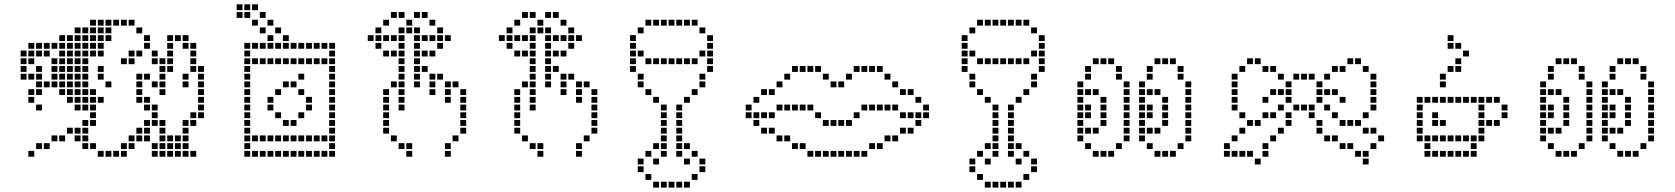

<svg xmlns="http://www.w3.org/2000/svg" viewBox="-20 -730 7754 889"><path d="M111.4 -31.4V-4.3H138.6V-31.4ZM147.1 -67.1V-40H174.3V-67.1ZM182.9 -67.1V-40H210V-67.1ZM218.6 -102.9V-75.7H245.7V-102.9ZM254.3 -102.9V-75.7H281.4V-102.9ZM290 -138.6V-111.4H317.1V-138.6ZM325.7 -138.6V-111.4H352.9V-138.6ZM361.4 -138.6V-111.4H388.6V-138.6ZM325.7 -102.9V-75.7H352.9V-102.9ZM361.4 -102.9V-75.7H388.6V-102.9ZM361.4 -67.1V-40H388.6V-67.1ZM397.1 -67.1V-40H424.3V-67.1ZM432.9 -31.4V-4.3H460V-31.4ZM468.6 -31.4V-4.3H495.7V-31.4ZM504.3 -31.4V-4.3H531.4V-31.4ZM540 -31.4V-4.3H567.1V-31.4ZM540 -67.1V-40H567.1V-67.1ZM575.7 -67.1V-40H602.9V-67.1ZM575.7 -102.9V-75.7H602.9V-102.9ZM611.4 -102.9V-75.7H638.6V-102.9ZM647.1 -102.9V-75.7H674.3V-102.9ZM611.4 -138.6V-111.4H638.6V-138.6ZM754.3 -424.3V-397.1H781.4V-424.3ZM647.1 -531.4V-504.3H674.3V-531.4ZM647.1 -567.1V-540H674.3V-567.1ZM611.4 -602.9V-575.7H638.6V-602.9ZM575.7 -638.6V-611.4H602.9V-638.6ZM540 -638.6V-611.4H567.1V-638.6ZM504.3 -638.6V-611.4H531.4V-638.6ZM468.6 -638.6V-611.4H495.7V-638.6ZM432.9 -638.6V-611.4H460V-638.6ZM397.1 -638.6V-611.4H424.3V-638.6ZM611.4 -495.7V-468.6H638.6V-495.7ZM575.7 -495.7V-468.6H602.9V-495.7ZM575.7 -460V-432.9H602.9V-460ZM540 -460V-432.9H567.1V-460ZM432.9 -388.6V-361.4H460V-388.6ZM468.6 -352.9V-325.7H495.7V-352.9ZM432.9 -281.4V-254.3H460V-281.4ZM397.1 -281.4V-254.3H424.3V-281.4ZM361.4 -281.4V-254.3H388.6V-281.4ZM325.7 -281.4V-254.3H352.9V-281.4ZM290 -281.4V-254.3H317.1V-281.4ZM325.7 -245.7V-218.6H352.9V-245.7ZM361.4 -245.7V-218.6H388.6V-245.7ZM397.1 -245.7V-218.6H424.3V-245.7ZM397.1 -210V-182.9H424.3V-210ZM397.1 -174.3V-147.1H424.3V-174.3ZM361.4 -174.3V-147.1H388.6V-174.3ZM147.1 -245.7V-218.6H174.3V-245.7ZM111.4 -317.1V-290H138.6V-317.1ZM111.4 -281.4V-254.3H138.6V-281.4ZM147.1 -317.1V-290H174.3V-317.1ZM147.1 -352.9V-325.7H174.3V-352.9ZM147.1 -388.6V-361.4H174.3V-388.6ZM147.1 -424.3V-397.1H174.3V-424.3ZM111.4 -388.6V-361.4H138.6V-388.6ZM75.7 -388.6V-361.4H102.9V-388.6ZM75.7 -424.3V-397.1H102.9V-424.3ZM75.7 -460V-432.9H102.9V-460ZM75.7 -495.7V-468.6H102.9V-495.7ZM111.4 -495.7V-468.6H138.6V-495.7ZM111.4 -460V-432.9H138.6V-460ZM111.4 -531.4V-504.3H138.6V-531.4ZM147.1 -531.4V-504.3H174.3V-531.4ZM182.9 -531.4V-504.3H210V-531.4ZM218.6 -531.4V-504.3H245.7V-531.4ZM147.1 -495.7V-468.6H174.3V-495.7ZM182.9 -495.7V-468.6H210V-495.7ZM218.6 -460V-432.9H245.7V-460ZM218.6 -424.3V-397.1H245.7V-424.3ZM218.6 -388.6V-361.4H245.7V-388.6ZM218.6 -352.9V-325.7H245.7V-352.9ZM182.9 -352.9V-325.7H210V-352.9ZM254.3 -352.9V-325.7H281.4V-352.9ZM290 -352.9V-325.7H317.1V-352.9ZM325.7 -352.9V-325.7H352.9V-352.9ZM361.4 -352.9V-325.7H388.6V-352.9ZM254.3 -317.1V-290H281.4V-317.1ZM290 -317.1V-290H317.1V-317.1ZM325.7 -317.1V-290H352.9V-317.1ZM361.4 -317.1V-290H388.6V-317.1ZM397.1 -317.1V-290H424.3V-317.1ZM361.4 -388.6V-361.4H388.6V-388.6ZM325.7 -388.6V-361.4H352.9V-388.6ZM290 -388.6V-361.4H317.1V-388.6ZM254.3 -388.6V-361.4H281.4V-388.6ZM254.3 -424.3V-397.1H281.4V-424.3ZM290 -424.3V-397.1H317.1V-424.3ZM325.7 -424.3V-397.1H352.9V-424.3ZM361.4 -424.3V-397.1H388.6V-424.3ZM361.4 -460V-432.9H388.6V-460ZM361.4 -495.7V-468.6H388.6V-495.7ZM361.4 -531.4V-504.3H388.6V-531.4ZM361.4 -567.1V-540H388.6V-567.1ZM325.7 -567.1V-540H352.9V-567.1ZM325.7 -602.9V-575.7H352.9V-602.9ZM325.7 -531.4V-504.3H352.9V-531.4ZM325.7 -495.7V-468.6H352.9V-495.7ZM325.7 -460V-432.9H352.9V-460ZM290 -460V-432.9H317.1V-460ZM254.3 -460V-432.9H281.4V-460ZM254.3 -495.7V-468.6H281.4V-495.7ZM254.3 -531.4V-504.3H281.4V-531.4ZM254.3 -567.1V-540H281.4V-567.1ZM290 -567.1V-540H317.1V-567.1ZM290 -531.4V-504.3H317.1V-531.4ZM290 -495.7V-468.6H317.1V-495.7ZM361.4 -602.9V-575.7H388.6V-602.9ZM397.1 -602.9V-575.7H424.3V-602.9ZM432.9 -602.9V-575.7H460V-602.9ZM468.6 -602.9V-575.7H495.7V-602.9ZM468.6 -567.1V-540H495.7V-567.1ZM432.9 -567.1V-540H460V-567.1ZM397.1 -567.1V-540H424.3V-567.1ZM397.1 -531.4V-504.3H424.3V-531.4ZM397.1 -495.7V-468.6H424.3V-495.7ZM432.9 -495.7V-468.6H460V-495.7ZM432.9 -531.4V-504.3H460V-531.4ZM861.4 -31.4V-4.3H888.6V-31.4ZM825.7 -31.4V-4.3H852.9V-31.4ZM790 -31.4V-4.3H817.1V-31.4ZM754.3 -31.4V-4.3H781.4V-31.4ZM718.6 -31.4V-4.3H745.7V-31.4ZM682.9 -31.4V-4.3H710V-31.4ZM718.6 -67.1V-40H745.7V-67.1ZM754.3 -67.1V-40H781.4V-67.1ZM790 -67.1V-40H817.1V-67.1ZM825.7 -67.1V-40H852.9V-67.1ZM790 -102.9V-75.7H817.1V-102.9ZM754.3 -102.9V-75.7H781.4V-102.9ZM718.6 -102.9V-75.7H745.7V-102.9ZM718.6 -138.6V-111.4H745.7V-138.6ZM825.7 -102.9V-75.7H852.9V-102.9ZM825.7 -138.6V-111.4H852.9V-138.6ZM825.7 -174.3V-147.1H852.9V-174.3ZM861.4 -174.3V-147.1H888.6V-174.3ZM861.4 -210V-182.9H888.6V-210ZM897.1 -245.7V-218.6H924.3V-245.7ZM897.1 -281.4V-254.3H924.3V-281.4ZM897.1 -317.1V-290H924.3V-317.1ZM897.1 -352.9V-325.7H924.3V-352.9ZM897.1 -388.6V-361.4H924.3V-388.6ZM897.1 -424.3V-397.1H924.3V-424.3ZM861.4 -424.3V-397.1H888.6V-424.3ZM861.4 -460V-432.9H888.6V-460ZM861.4 -495.7V-468.6H888.6V-495.7ZM861.4 -531.4V-504.3H888.6V-531.4ZM825.7 -531.4V-504.3H852.9V-531.4ZM790 -567.1V-540H817.1V-567.1ZM754.3 -567.1V-540H781.4V-567.1ZM754.3 -531.4V-504.3H781.4V-531.4ZM754.3 -495.7V-468.6H781.4V-495.7ZM718.6 -424.3V-397.1H745.7V-424.3ZM718.6 -388.6V-361.4H745.7V-388.6ZM718.6 -352.9V-325.7H745.7V-352.9ZM718.6 -317.1V-290H745.7V-317.1ZM647.1 -281.4V-254.3H674.3V-281.4ZM647.1 -245.7V-218.6H674.3V-245.7ZM682.9 -245.7V-218.6H710V-245.7ZM718.6 -460V-432.9H745.7V-460ZM682.9 -67.1V-40H710V-67.1ZM754.3 -460V-432.9H781.4V-460ZM825.7 -567.1V-540H852.9V-567.1ZM897.1 -210V-182.9H924.3V-210ZM682.9 -460V-432.9H710V-460ZM682.9 -495.7V-468.6H710V-495.7ZM611.4 -317.1V-290H638.6V-317.1ZM611.4 -388.6V-361.4H638.6V-388.6ZM611.4 -352.9V-325.7H638.6V-352.9ZM647.1 -388.6V-361.4H674.3V-388.6ZM682.9 -352.9V-325.7H710V-352.9ZM611.4 -281.4V-254.3H638.6V-281.4ZM825.7 -388.6V-361.4H852.9V-388.6ZM825.7 -352.9V-325.7H852.9V-352.9ZM682.9 -210V-182.9H710V-210ZM682.9 -174.3V-147.1H710V-174.3ZM718.6 -174.3V-147.1H745.7V-174.3ZM647.1 -174.3V-147.1H674.3V-174.3ZM647.1 -138.6V-111.4H674.3V-138.6ZM432.9 -424.3V-397.1H460V-424.3Z M1147.1 -31.4V-4.3H1174.3V-31.4ZM1182.9 -31.4V-4.3H1210V-31.4ZM1218.6 -31.4V-4.3H1245.7V-31.4ZM1254.3 -31.4V-4.3H1281.4V-31.4ZM1290 -31.4V-4.3H1317.1V-31.4ZM1325.7 -31.4V-4.3H1352.9V-31.4ZM1361.4 -31.4V-4.3H1388.6V-31.4ZM1397.1 -31.4V-4.3H1424.3V-31.4ZM1432.9 -31.4V-4.3H1460V-31.4ZM1468.6 -31.4V-4.3H1495.7V-31.4ZM1504.3 -31.4V-4.3H1531.4V-31.4ZM1504.3 -67.1V-40H1531.4V-67.1ZM1504.3 -102.9V-75.7H1531.4V-102.9ZM1504.3 -138.6V-111.4H1531.4V-138.6ZM1504.3 -174.3V-147.1H1531.4V-174.3ZM1504.3 -210V-182.9H1531.4V-210ZM1504.3 -245.7V-218.6H1531.4V-245.7ZM1504.3 -281.4V-254.3H1531.4V-281.4ZM1504.3 -317.1V-290H1531.4V-317.1ZM1504.3 -352.9V-325.7H1531.4V-352.9ZM1504.3 -388.6V-361.4H1531.4V-388.6ZM1504.3 -424.3V-397.1H1531.4V-424.3ZM1504.3 -460V-432.9H1531.4V-460ZM1504.3 -495.7V-468.6H1531.4V-495.7ZM1504.3 -531.4V-504.3H1531.4V-531.4ZM1468.6 -531.4V-504.3H1495.7V-531.4ZM1432.9 -531.4V-504.3H1460V-531.4ZM1397.1 -531.4V-504.3H1424.3V-531.4ZM1361.4 -531.4V-504.3H1388.6V-531.4ZM1325.7 -531.4V-504.3H1352.9V-531.4ZM1290 -531.4V-504.3H1317.1V-531.4ZM1254.3 -531.4V-504.3H1281.4V-531.4ZM1218.6 -531.4V-504.3H1245.7V-531.4ZM1182.9 -531.4V-504.3H1210V-531.4ZM1147.1 -531.4V-504.3H1174.3V-531.4ZM1111.4 -495.7V-468.6H1138.6V-495.7ZM1111.4 -460V-432.9H1138.6V-460ZM1111.4 -424.3V-397.1H1138.6V-424.3ZM1111.4 -388.6V-361.4H1138.6V-388.6ZM1111.4 -352.9V-325.7H1138.6V-352.9ZM1111.4 -317.1V-290H1138.6V-317.1ZM1111.4 -281.4V-254.3H1138.6V-281.4ZM1111.4 -245.7V-218.6H1138.6V-245.7ZM1111.4 -210V-182.9H1138.6V-210ZM1111.4 -174.3V-147.1H1138.6V-174.3ZM1111.4 -138.6V-111.4H1138.6V-138.6ZM1111.4 -102.9V-75.7H1138.6V-102.9ZM1111.4 -67.1V-40H1138.6V-67.1ZM1111.4 -31.4V-4.3H1138.6V-31.4ZM1111.4 -531.4V-504.3H1138.6V-531.4ZM1147.1 -460V-432.9H1174.3V-460ZM1182.9 -460V-432.9H1210V-460ZM1218.6 -460V-432.9H1245.7V-460ZM1254.3 -460V-432.9H1281.4V-460ZM1290 -460V-432.9H1317.1V-460ZM1325.7 -460V-432.9H1352.9V-460ZM1361.4 -460V-432.9H1388.6V-460ZM1397.1 -460V-432.9H1424.3V-460ZM1432.9 -460V-432.9H1460V-460ZM1468.6 -460V-432.9H1495.7V-460ZM1147.1 -102.9V-75.7H1174.3V-102.9ZM1182.9 -102.9V-75.7H1210V-102.9ZM1218.6 -102.9V-75.7H1245.7V-102.9ZM1254.3 -102.9V-75.7H1281.4V-102.9ZM1290 -102.9V-75.7H1317.1V-102.9ZM1325.7 -102.9V-75.7H1352.9V-102.9ZM1361.4 -102.9V-75.7H1388.6V-102.9ZM1397.1 -102.9V-75.7H1424.3V-102.9ZM1432.9 -102.9V-75.7H1460V-102.9ZM1468.6 -102.9V-75.7H1495.7V-102.9ZM1218.6 -281.4V-254.3H1245.7V-281.4ZM1218.6 -245.7V-218.6H1245.7V-245.7ZM1254.3 -210V-182.9H1281.4V-210ZM1290 -174.3V-147.1H1317.1V-174.3ZM1325.7 -174.3V-147.1H1352.9V-174.3ZM1361.4 -210V-182.9H1388.6V-210ZM1397.1 -245.7V-218.6H1424.3V-245.7ZM1397.1 -281.4V-254.3H1424.3V-281.4ZM1361.4 -317.1V-290H1388.6V-317.1ZM1325.7 -352.9V-325.7H1352.9V-352.9ZM1290 -352.9V-325.7H1317.1V-352.9ZM1254.3 -317.1V-290H1281.4V-317.1ZM1361.4 -388.6V-361.4H1388.6V-388.6ZM1218.6 -567.1V-540H1245.7V-567.1ZM1182.9 -602.9V-575.7H1210V-602.9ZM1147.1 -638.6V-611.4H1174.3V-638.6ZM1111.4 -674.3V-647.1H1138.6V-674.3ZM1075.7 -674.3V-647.1H1102.9V-674.3ZM1075.7 -710V-682.9H1102.9V-710ZM1111.4 -710V-682.9H1138.6V-710ZM1147.1 -710V-682.9H1174.3V-710ZM1290 -567.1V-540H1317.1V-567.1ZM1254.3 -602.9V-575.7H1281.4V-602.9ZM1218.6 -638.6V-611.4H1245.7V-638.6ZM1182.9 -674.3V-647.1H1210V-674.3Z M1790 -102.9V-75.7H1817.1V-102.9ZM1754.3 -138.6V-111.4H1781.4V-138.6ZM1754.3 -174.3V-147.1H1781.4V-174.3ZM1754.3 -281.4V-254.3H1781.4V-281.4ZM1754.3 -317.1V-290H1781.4V-317.1ZM1790 -352.9V-325.7H1817.1V-352.9ZM2075.7 -102.9V-75.7H2102.9V-102.9ZM2111.4 -138.6V-111.4H2138.6V-138.6ZM2111.4 -174.3V-147.1H2138.6V-174.3ZM2111.4 -210V-182.9H2138.6V-210ZM2111.4 -245.7V-218.6H2138.6V-245.7ZM2111.4 -281.4V-254.3H2138.6V-281.4ZM2111.4 -317.1V-290H2138.6V-317.1ZM2075.7 -352.9V-325.7H2102.9V-352.9ZM2040 -352.9V-325.7H2067.1V-352.9ZM2040 -317.1V-290H2067.1V-317.1ZM2040 -281.4V-254.3H2067.1V-281.4ZM2004.3 -388.6V-361.4H2031.4V-388.6ZM1968.6 -388.6V-361.4H1995.7V-388.6ZM1968.6 -352.9V-325.7H1995.7V-352.9ZM1968.6 -317.1V-290H1995.7V-317.1ZM1932.9 -424.3V-397.1H1960V-424.3ZM1897.1 -424.3V-397.1H1924.3V-424.3ZM1897.1 -388.6V-361.4H1924.3V-388.6ZM1897.1 -352.9V-325.7H1924.3V-352.9ZM1897.1 -495.7V-468.6H1924.3V-495.7ZM1825.7 -495.7V-468.6H1852.9V-495.7ZM1825.7 -424.3V-397.1H1852.9V-424.3ZM1825.7 -388.6V-361.4H1852.9V-388.6ZM1825.7 -352.9V-325.7H1852.9V-352.9ZM1825.7 -317.1V-290H1852.9V-317.1ZM1825.7 -281.4V-254.3H1852.9V-281.4ZM1825.7 -245.7V-218.6H1852.9V-245.7ZM1754.3 -245.7V-218.6H1781.4V-245.7ZM1754.3 -210V-182.9H1781.4V-210ZM1861.4 -67.1V-40H1888.6V-67.1ZM1825.7 -67.1V-40H1852.9V-67.1ZM1861.4 -31.4V-4.3H1888.6V-31.4ZM2040 -67.1V-40H2067.1V-67.1ZM2040 -31.4V-4.3H2067.1V-31.4ZM1825.7 -531.4V-504.3H1852.9V-531.4ZM1897.1 -531.4V-504.3H1924.3V-531.4ZM1790 -495.7V-468.6H1817.1V-495.7ZM1754.3 -495.7V-468.6H1781.4V-495.7ZM1718.6 -531.4V-504.3H1745.7V-531.4ZM1682.9 -567.1V-540H1710V-567.1ZM1718.6 -602.9V-575.7H1745.7V-602.9ZM1754.3 -638.6V-611.4H1781.4V-638.6ZM1790 -674.3V-647.1H1817.1V-674.3ZM1825.7 -674.3V-647.1H1852.9V-674.3ZM1718.6 -567.1V-540H1745.7V-567.1ZM1754.3 -567.1V-540H1781.4V-567.1ZM1790 -567.1V-540H1817.1V-567.1ZM1897.1 -674.3V-647.1H1924.3V-674.3ZM1932.9 -674.3V-647.1H1960V-674.3ZM1968.6 -638.6V-611.4H1995.7V-638.6ZM1932.9 -495.7V-468.6H1960V-495.7ZM1968.6 -495.7V-468.6H1995.7V-495.7ZM1825.7 -460V-432.9H1852.9V-460ZM1825.7 -567.1V-540H1852.9V-567.1ZM1897.1 -567.1V-540H1924.3V-567.1ZM1932.9 -567.1V-540H1960V-567.1ZM1968.6 -567.1V-540H1995.7V-567.1ZM2004.3 -567.1V-540H2031.4V-567.1ZM2040 -567.1V-540H2067.1V-567.1ZM2004.3 -602.9V-575.7H2031.4V-602.9ZM2004.3 -531.4V-504.3H2031.4V-531.4ZM1897.1 -460V-432.9H1924.3V-460ZM1825.7 -602.9V-575.7H1852.9V-602.9ZM1861.4 -602.9V-575.7H1888.6V-602.9ZM1897.1 -602.9V-575.7H1924.3V-602.9ZM1861.4 -638.6V-611.4H1888.6V-638.6Z M2397.1 -102.9V-75.7H2424.3V-102.9ZM2361.4 -138.6V-111.4H2388.6V-138.6ZM2361.4 -174.3V-147.1H2388.6V-174.3ZM2361.4 -281.4V-254.3H2388.6V-281.4ZM2361.4 -317.1V-290H2388.6V-317.1ZM2397.1 -352.9V-325.7H2424.3V-352.9ZM2682.9 -102.9V-75.7H2710V-102.9ZM2718.6 -138.6V-111.4H2745.7V-138.6ZM2718.6 -174.3V-147.1H2745.7V-174.3ZM2718.6 -210V-182.9H2745.7V-210ZM2718.6 -245.7V-218.6H2745.7V-245.7ZM2718.6 -281.4V-254.3H2745.7V-281.4ZM2718.6 -317.1V-290H2745.7V-317.1ZM2682.9 -352.9V-325.7H2710V-352.9ZM2647.1 -352.9V-325.7H2674.3V-352.9ZM2647.1 -317.1V-290H2674.3V-317.1ZM2647.1 -281.4V-254.3H2674.3V-281.4ZM2611.4 -388.6V-361.4H2638.6V-388.6ZM2575.7 -388.6V-361.4H2602.9V-388.6ZM2575.7 -352.9V-325.7H2602.9V-352.9ZM2575.7 -317.1V-290H2602.9V-317.1ZM2540 -424.3V-397.1H2567.1V-424.3ZM2504.3 -424.3V-397.1H2531.4V-424.3ZM2504.3 -388.6V-361.4H2531.4V-388.6ZM2504.3 -352.9V-325.7H2531.4V-352.9ZM2504.3 -495.7V-468.6H2531.4V-495.7ZM2432.9 -495.7V-468.6H2460V-495.7ZM2432.9 -424.3V-397.1H2460V-424.3ZM2432.9 -388.6V-361.4H2460V-388.6ZM2432.9 -352.9V-325.7H2460V-352.9ZM2432.9 -317.1V-290H2460V-317.1ZM2432.9 -281.4V-254.3H2460V-281.4ZM2432.9 -245.7V-218.6H2460V-245.7ZM2361.4 -245.7V-218.6H2388.6V-245.7ZM2361.4 -210V-182.9H2388.6V-210ZM2468.6 -67.1V-40H2495.7V-67.1ZM2432.9 -67.1V-40H2460V-67.1ZM2468.6 -31.4V-4.3H2495.7V-31.4ZM2647.1 -67.1V-40H2674.3V-67.1ZM2647.1 -31.4V-4.3H2674.3V-31.4ZM2432.9 -531.4V-504.3H2460V-531.4ZM2504.3 -531.4V-504.3H2531.4V-531.4ZM2397.1 -495.7V-468.6H2424.3V-495.7ZM2361.4 -495.7V-468.6H2388.6V-495.7ZM2325.7 -531.4V-504.3H2352.9V-531.4ZM2290 -567.1V-540H2317.1V-567.1ZM2325.7 -602.9V-575.7H2352.9V-602.9ZM2361.4 -638.6V-611.4H2388.6V-638.6ZM2397.1 -674.3V-647.1H2424.3V-674.3ZM2432.9 -674.3V-647.1H2460V-674.3ZM2325.7 -567.1V-540H2352.9V-567.1ZM2361.4 -567.1V-540H2388.6V-567.1ZM2397.1 -567.1V-540H2424.3V-567.1ZM2504.3 -674.3V-647.1H2531.4V-674.3ZM2540 -674.3V-647.1H2567.1V-674.3ZM2575.7 -638.6V-611.4H2602.9V-638.6ZM2540 -495.7V-468.6H2567.1V-495.7ZM2575.7 -495.7V-468.6H2602.9V-495.7ZM2432.9 -460V-432.9H2460V-460ZM2432.9 -567.1V-540H2460V-567.1ZM2504.3 -567.1V-540H2531.4V-567.1ZM2540 -567.1V-540H2567.1V-567.1ZM2575.7 -567.1V-540H2602.9V-567.1ZM2611.4 -567.1V-540H2638.6V-567.1ZM2647.1 -567.1V-540H2674.3V-567.1ZM2611.4 -602.9V-575.7H2638.6V-602.9ZM2611.4 -531.4V-504.3H2638.6V-531.4ZM2504.3 -460V-432.9H2531.4V-460ZM2432.9 -602.9V-575.7H2460V-602.9ZM2468.6 -602.9V-575.7H2495.7V-602.9ZM2504.3 -602.9V-575.7H2531.4V-602.9ZM2468.6 -638.6V-611.4H2495.7V-638.6Z M3004.3 111.4V138.6H3031.4V111.4ZM3040 111.4V138.6H3067.1V111.4ZM3075.7 111.4V138.6H3102.9V111.4ZM3111.4 111.4V138.6H3138.6V111.4ZM3147.1 111.4V138.6H3174.3V111.4ZM3182.9 75.7V102.9H3210V75.7ZM3218.6 40V67.1H3245.7V40ZM3218.6 4.3V31.4H3245.7V4.3ZM2968.6 75.7V102.9H2995.7V75.7ZM2932.9 40V67.1H2960V40ZM2932.9 4.3V31.4H2960V4.3ZM3147.1 4.3V31.4H3174.3V4.3ZM3004.3 4.3V31.4H3031.4V4.3ZM2968.6 -31.4V-4.3H2995.7V-31.4ZM3004.3 -67.1V-40H3031.4V-67.1ZM3040 -67.1V-40H3067.1V-67.1ZM3040 -31.4V-4.3H3067.1V-31.4ZM3040 -102.9V-75.7H3067.1V-102.9ZM3040 -138.6V-111.4H3067.1V-138.6ZM3040 -174.3V-147.1H3067.1V-174.3ZM3040 -210V-182.9H3067.1V-210ZM3040 -245.7V-218.6H3067.1V-245.7ZM3111.4 -245.7V-218.6H3138.6V-245.7ZM3111.4 -210V-182.9H3138.6V-210ZM3111.4 -174.3V-147.1H3138.6V-174.3ZM3111.4 -138.6V-111.4H3138.6V-138.6ZM3111.4 -102.9V-75.7H3138.6V-102.9ZM3111.4 -67.1V-40H3138.6V-67.1ZM3111.4 -31.4V-4.3H3138.6V-31.4ZM3147.1 -67.1V-40H3174.3V-67.1ZM3182.9 -31.4V-4.3H3210V-31.4ZM3147.1 -281.4V-254.3H3174.3V-281.4ZM3182.9 -317.1V-290H3210V-317.1ZM3218.6 -352.9V-325.7H3245.7V-352.9ZM3218.6 -388.6V-361.4H3245.7V-388.6ZM3254.3 -424.3V-397.1H3281.4V-424.3ZM3254.3 -460V-432.9H3281.4V-460ZM3254.3 -495.7V-468.6H3281.4V-495.7ZM3254.3 -531.4V-504.3H3281.4V-531.4ZM3254.3 -567.1V-540H3281.4V-567.1ZM3004.3 -281.4V-254.3H3031.4V-281.4ZM2968.6 -317.1V-290H2995.7V-317.1ZM2932.9 -352.9V-325.7H2960V-352.9ZM2932.9 -388.6V-361.4H2960V-388.6ZM2897.1 -424.3V-397.1H2924.3V-424.3ZM2897.1 -460V-432.9H2924.3V-460ZM2897.1 -495.7V-468.6H2924.3V-495.7ZM2897.1 -531.4V-504.3H2924.3V-531.4ZM2897.1 -567.1V-540H2924.3V-567.1ZM2932.9 -602.9V-575.7H2960V-602.9ZM2932.9 -495.7V-468.6H2960V-495.7ZM2968.6 -460V-432.9H2995.7V-460ZM3004.3 -460V-432.9H3031.4V-460ZM3040 -460V-432.9H3067.1V-460ZM3075.7 -460V-432.9H3102.9V-460ZM3111.4 -460V-432.9H3138.6V-460ZM3147.1 -460V-432.9H3174.3V-460ZM3182.9 -460V-432.9H3210V-460ZM3218.6 -495.7V-468.6H3245.7V-495.7ZM3218.6 -602.9V-575.7H3245.7V-602.9ZM3182.9 -638.6V-611.4H3210V-638.6ZM3147.1 -638.6V-611.4H3174.3V-638.6ZM3111.4 -638.6V-611.4H3138.6V-638.6ZM3075.7 -638.6V-611.4H3102.9V-638.6ZM3040 -638.6V-611.4H3067.1V-638.6ZM3004.3 -638.6V-611.4H3031.4V-638.6ZM2968.6 -638.6V-611.4H2995.7V-638.6Z M3718.6 -31.4V-4.3H3745.7V-31.4ZM3754.3 -31.4V-4.3H3781.4V-31.4ZM3790 -31.4V-4.3H3817.1V-31.4ZM3825.7 -31.4V-4.3H3852.9V-31.4ZM3861.4 -31.4V-4.3H3888.6V-31.4ZM3897.1 -31.4V-4.3H3924.3V-31.4ZM3932.9 -31.4V-4.3H3960V-31.4ZM3968.6 -31.4V-4.3H3995.7V-31.4ZM3682.9 -67.1V-40H3710V-67.1ZM3647.1 -67.1V-40H3674.3V-67.1ZM3611.4 -102.9V-75.7H3638.6V-102.9ZM3575.7 -102.9V-75.7H3602.9V-102.9ZM3540 -138.6V-111.4H3567.1V-138.6ZM3504.3 -138.6V-111.4H3531.4V-138.6ZM3468.6 -174.3V-147.1H3495.7V-174.3ZM3432.9 -210V-182.9H3460V-210ZM3468.6 -210V-182.9H3495.7V-210ZM3504.3 -210V-182.9H3531.4V-210ZM3540 -210V-182.9H3567.1V-210ZM3575.7 -245.7V-218.6H3602.9V-245.7ZM3611.4 -245.7V-218.6H3638.6V-245.7ZM3647.1 -245.7V-218.6H3674.3V-245.7ZM3682.9 -245.7V-218.6H3710V-245.7ZM3718.6 -245.7V-218.6H3745.7V-245.7ZM3754.3 -210V-182.9H3781.4V-210ZM3790 -174.3V-147.1H3817.1V-174.3ZM3825.7 -174.3V-147.1H3852.9V-174.3ZM3861.4 -174.3V-147.1H3888.6V-174.3ZM3897.1 -174.3V-147.1H3924.3V-174.3ZM3932.9 -210V-182.9H3960V-210ZM3968.6 -245.7V-218.6H3995.7V-245.7ZM4004.3 -245.7V-218.6H4031.4V-245.7ZM4040 -245.7V-218.6H4067.1V-245.7ZM4075.7 -245.7V-218.6H4102.9V-245.7ZM4111.4 -245.7V-218.6H4138.6V-245.7ZM4147.1 -210V-182.9H4174.3V-210ZM4182.9 -210V-182.9H4210V-210ZM4218.6 -210V-182.9H4245.7V-210ZM4254.3 -210V-182.9H4281.4V-210ZM3432.9 -245.7V-218.6H3460V-245.7ZM3468.6 -281.4V-254.3H3495.7V-281.4ZM3504.3 -317.1V-290H3531.4V-317.1ZM3540 -317.1V-290H3567.1V-317.1ZM3575.7 -352.9V-325.7H3602.9V-352.9ZM3611.4 -388.6V-361.4H3638.6V-388.6ZM3682.9 -424.3V-397.1H3710V-424.3ZM3718.6 -424.3V-397.1H3745.7V-424.3ZM3647.1 -424.3V-397.1H3674.3V-424.3ZM3754.3 -424.3V-397.1H3781.4V-424.3ZM3790 -388.6V-361.4H3817.1V-388.6ZM3825.7 -352.9V-325.7H3852.9V-352.9ZM3861.4 -352.9V-325.7H3888.6V-352.9ZM3897.1 -388.6V-361.4H3924.3V-388.6ZM3932.9 -424.3V-397.1H3960V-424.3ZM3968.6 -424.3V-397.1H3995.7V-424.3ZM4004.3 -424.3V-397.1H4031.4V-424.3ZM4040 -424.3V-397.1H4067.1V-424.3ZM4075.7 -388.6V-361.4H4102.9V-388.6ZM4111.4 -352.9V-325.7H4138.6V-352.9ZM4147.1 -317.1V-290H4174.3V-317.1ZM4182.9 -317.1V-290H4210V-317.1ZM4218.6 -281.4V-254.3H4245.7V-281.4ZM4254.3 -245.7V-218.6H4281.4V-245.7ZM4218.6 -174.3V-147.1H4245.7V-174.3ZM4182.9 -138.6V-111.4H4210V-138.6ZM4147.1 -138.6V-111.4H4174.3V-138.6ZM4111.4 -102.9V-75.7H4138.6V-102.9ZM4075.7 -102.9V-75.7H4102.9V-102.9ZM4040 -67.1V-40H4067.1V-67.1ZM4004.3 -67.1V-40H4031.4V-67.1Z M4540 111.4V138.6H4567.1V111.4ZM4575.7 111.4V138.6H4602.9V111.4ZM4611.4 111.4V138.6H4638.6V111.4ZM4647.1 111.4V138.6H4674.3V111.4ZM4682.9 111.4V138.6H4710V111.4ZM4718.6 75.7V102.9H4745.7V75.7ZM4754.3 40V67.1H4781.4V40ZM4754.3 4.3V31.4H4781.4V4.3ZM4504.3 75.7V102.9H4531.4V75.7ZM4468.6 40V67.1H4495.7V40ZM4468.6 4.3V31.4H4495.7V4.3ZM4682.9 4.3V31.4H4710V4.3ZM4540 4.3V31.4H4567.1V4.3ZM4504.3 -31.4V-4.3H4531.4V-31.4ZM4540 -67.1V-40H4567.1V-67.1ZM4575.7 -67.1V-40H4602.9V-67.1ZM4575.7 -31.4V-4.3H4602.9V-31.4ZM4575.7 -102.9V-75.7H4602.9V-102.9ZM4575.7 -138.6V-111.4H4602.9V-138.6ZM4575.7 -174.3V-147.1H4602.9V-174.3ZM4575.7 -210V-182.9H4602.9V-210ZM4575.7 -245.7V-218.6H4602.9V-245.7ZM4647.1 -245.7V-218.6H4674.3V-245.7ZM4647.1 -210V-182.9H4674.3V-210ZM4647.1 -174.3V-147.1H4674.3V-174.3ZM4647.1 -138.6V-111.4H4674.3V-138.6ZM4647.1 -102.9V-75.7H4674.3V-102.9ZM4647.1 -67.1V-40H4674.3V-67.1ZM4647.1 -31.4V-4.3H4674.3V-31.4ZM4682.9 -67.1V-40H4710V-67.1ZM4718.6 -31.4V-4.3H4745.7V-31.4ZM4682.9 -281.4V-254.3H4710V-281.4ZM4718.6 -317.1V-290H4745.7V-317.1ZM4754.3 -352.9V-325.7H4781.4V-352.9ZM4754.3 -388.6V-361.4H4781.4V-388.6ZM4790 -424.3V-397.1H4817.1V-424.3ZM4790 -460V-432.9H4817.1V-460ZM4790 -495.7V-468.6H4817.1V-495.7ZM4790 -531.4V-504.3H4817.1V-531.4ZM4790 -567.1V-540H4817.1V-567.1ZM4540 -281.4V-254.3H4567.1V-281.4ZM4504.3 -317.1V-290H4531.4V-317.1ZM4468.6 -352.9V-325.7H4495.7V-352.9ZM4468.6 -388.6V-361.4H4495.7V-388.6ZM4432.9 -424.3V-397.1H4460V-424.3ZM4432.9 -460V-432.9H4460V-460ZM4432.9 -495.7V-468.6H4460V-495.7ZM4432.9 -531.4V-504.3H4460V-531.4ZM4432.9 -567.1V-540H4460V-567.1ZM4468.6 -602.9V-575.7H4495.7V-602.9ZM4468.6 -495.7V-468.6H4495.7V-495.7ZM4504.3 -460V-432.9H4531.4V-460ZM4540 -460V-432.9H4567.1V-460ZM4575.7 -460V-432.9H4602.9V-460ZM4611.4 -460V-432.9H4638.6V-460ZM4647.1 -460V-432.9H4674.3V-460ZM4682.9 -460V-432.9H4710V-460ZM4718.6 -460V-432.9H4745.7V-460ZM4754.3 -495.7V-468.6H4781.4V-495.7ZM4754.3 -602.9V-575.7H4781.4V-602.9ZM4718.6 -638.6V-611.4H4745.7V-638.6ZM4682.9 -638.6V-611.4H4710V-638.6ZM4647.1 -638.6V-611.4H4674.3V-638.6ZM4611.4 -638.6V-611.4H4638.6V-638.6ZM4575.7 -638.6V-611.4H4602.9V-638.6ZM4540 -638.6V-611.4H4567.1V-638.6ZM4504.3 -638.6V-611.4H4531.4V-638.6Z M5075.7 -31.4V-4.3H5102.9V-31.4ZM5111.4 -31.4V-4.3H5138.6V-31.4ZM4968.6 -138.6V-111.4H4995.7V-138.6ZM4968.6 -174.3V-147.1H4995.7V-174.3ZM4968.6 -210V-182.9H4995.7V-210ZM4968.6 -245.7V-218.6H4995.7V-245.7ZM4968.6 -281.4V-254.3H4995.7V-281.4ZM4968.6 -317.1V-290H4995.7V-317.1ZM5040 -31.4V-4.3H5067.1V-31.4ZM5004.3 -67.1V-40H5031.4V-67.1ZM4968.6 -102.9V-75.7H4995.7V-102.9ZM5147.1 -67.1V-40H5174.3V-67.1ZM5182.9 -102.9V-75.7H5210V-102.9ZM4968.6 -352.9V-325.7H4995.7V-352.9ZM5004.3 -388.6V-361.4H5031.4V-388.6ZM5004.3 -424.3V-397.1H5031.4V-424.3ZM5040 -460V-432.9H5067.1V-460ZM5075.7 -460V-432.9H5102.9V-460ZM5111.4 -460V-432.9H5138.6V-460ZM5147.1 -424.3V-397.1H5174.3V-424.3ZM5004.3 -317.1V-290H5031.4V-317.1ZM5040 -317.1V-290H5067.1V-317.1ZM5075.7 -281.4V-254.3H5102.9V-281.4ZM5075.7 -174.3V-147.1H5102.9V-174.3ZM5040 -138.6V-111.4H5067.1V-138.6ZM5004.3 -138.6V-111.4H5031.4V-138.6ZM5004.3 -245.7V-218.6H5031.4V-245.7ZM5004.3 -210V-182.9H5031.4V-210ZM5361.4 -31.4V-4.3H5388.6V-31.4ZM5397.1 -31.4V-4.3H5424.3V-31.4ZM5254.3 -138.6V-111.4H5281.4V-138.6ZM5254.3 -174.3V-147.1H5281.4V-174.3ZM5254.3 -210V-182.9H5281.4V-210ZM5254.3 -245.7V-218.6H5281.4V-245.7ZM5254.3 -281.4V-254.3H5281.4V-281.4ZM5254.3 -317.1V-290H5281.4V-317.1ZM5325.7 -31.4V-4.3H5352.9V-31.4ZM5290 -67.1V-40H5317.1V-67.1ZM5254.3 -102.9V-75.7H5281.4V-102.9ZM5432.9 -67.1V-40H5460V-67.1ZM5254.3 -352.9V-325.7H5281.4V-352.9ZM5290 -388.6V-361.4H5317.1V-388.6ZM5290 -424.3V-397.1H5317.1V-424.3ZM5325.7 -460V-432.9H5352.9V-460ZM5361.4 -460V-432.9H5388.6V-460ZM5397.1 -460V-432.9H5424.3V-460ZM5432.9 -424.3V-397.1H5460V-424.3ZM5290 -317.1V-290H5317.1V-317.1ZM5325.7 -317.1V-290H5352.9V-317.1ZM5361.4 -281.4V-254.3H5388.6V-281.4ZM5361.4 -174.3V-147.1H5388.6V-174.3ZM5325.7 -138.6V-111.4H5352.9V-138.6ZM5290 -138.6V-111.4H5317.1V-138.6ZM5290 -245.7V-218.6H5317.1V-245.7ZM5290 -210V-182.9H5317.1V-210ZM5075.7 -245.7V-218.6H5102.9V-245.7ZM5075.7 -210V-182.9H5102.9V-210ZM5361.4 -245.7V-218.6H5388.6V-245.7ZM5361.4 -210V-182.9H5388.6V-210ZM5147.1 -388.6V-361.4H5174.3V-388.6ZM5182.9 -352.9V-325.7H5210V-352.9ZM5182.9 -317.1V-290H5210V-317.1ZM5182.9 -281.4V-254.3H5210V-281.4ZM5182.9 -245.7V-218.6H5210V-245.7ZM5182.9 -210V-182.9H5210V-210ZM5182.9 -174.3V-147.1H5210V-174.3ZM5182.9 -138.6V-111.4H5210V-138.6ZM5432.9 -388.6V-361.4H5460V-388.6ZM5468.6 -352.9V-325.7H5495.7V-352.9ZM5468.6 -317.1V-290H5495.7V-317.1ZM5468.6 -281.4V-254.3H5495.7V-281.4ZM5468.6 -210V-182.9H5495.7V-210ZM5468.6 -174.3V-147.1H5495.7V-174.3ZM5468.6 -138.6V-111.4H5495.7V-138.6ZM5468.6 -245.7V-218.6H5495.7V-245.7ZM5468.6 -102.9V-75.7H5495.7V-102.9Z M5790 4.3V31.4H5817.1V4.3ZM5754.3 -31.4V-4.3H5781.4V-31.4ZM5718.6 -31.4V-4.3H5745.7V-31.4ZM5682.9 -31.4V-4.3H5710V-31.4ZM5647.1 -31.4V-4.3H5674.3V-31.4ZM5647.1 -67.1V-40H5674.3V-67.1ZM5682.9 -102.9V-75.7H5710V-102.9ZM5718.6 -138.6V-111.4H5745.7V-138.6ZM5754.3 -174.3V-147.1H5781.4V-174.3ZM5790 -174.3V-147.1H5817.1V-174.3ZM5718.6 -210V-182.9H5745.7V-210ZM5682.9 -245.7V-218.6H5710V-245.7ZM5682.9 -281.4V-254.3H5710V-281.4ZM5682.9 -317.1V-290H5710V-317.1ZM5682.9 -352.9V-325.7H5710V-352.9ZM5682.9 -388.6V-361.4H5710V-388.6ZM5718.6 -424.3V-397.1H5745.7V-424.3ZM5754.3 -460V-432.9H5781.4V-460ZM5790 -460V-432.9H5817.1V-460ZM5825.7 -424.3V-397.1H5852.9V-424.3ZM5861.4 -424.3V-397.1H5888.6V-424.3ZM5897.1 -388.6V-361.4H5924.3V-388.6ZM5932.9 -352.9V-325.7H5960V-352.9ZM5932.9 -317.1V-290H5960V-317.1ZM5932.9 -281.4V-254.3H5960V-281.4ZM5897.1 -317.1V-290H5924.3V-317.1ZM5861.4 -317.1V-290H5888.6V-317.1ZM5825.7 -281.4V-254.3H5852.9V-281.4ZM5897.1 -245.7V-218.6H5924.3V-245.7ZM5861.4 -210V-182.9H5888.6V-210ZM5825.7 -210V-182.9H5852.9V-210ZM5825.7 -31.4V-4.3H5852.9V-31.4ZM5825.7 -67.1V-40H5852.9V-67.1ZM5861.4 -102.9V-75.7H5888.6V-102.9ZM5897.1 -138.6V-111.4H5924.3V-138.6ZM5932.9 -210V-182.9H5960V-210ZM5932.9 -174.3V-147.1H5960V-174.3ZM5968.6 -245.7V-218.6H5995.7V-245.7ZM6004.3 -245.7V-218.6H6031.4V-245.7ZM6040 -245.7V-218.6H6067.1V-245.7ZM6040 -210V-182.9H6067.1V-210ZM6075.7 -174.3V-147.1H6102.9V-174.3ZM6075.7 -138.6V-111.4H6102.9V-138.6ZM6111.4 -102.9V-75.7H6138.6V-102.9ZM6147.1 -102.9V-75.7H6174.3V-102.9ZM6182.9 -67.1V-40H6210V-67.1ZM6218.6 -67.1V-40H6245.7V-67.1ZM6254.3 -31.4V-4.3H6281.4V-31.4ZM6290 -31.4V-4.3H6317.1V-31.4ZM6290 4.3V31.4H6317.1V4.3ZM6325.7 -67.1V-40H6352.9V-67.1ZM6361.4 -102.9V-75.7H6388.6V-102.9ZM6325.7 -138.6V-111.4H6352.9V-138.6ZM6290 -138.6V-111.4H6317.1V-138.6ZM6254.3 -174.3V-147.1H6281.4V-174.3ZM6218.6 -174.3V-147.1H6245.7V-174.3ZM6182.9 -174.3V-147.1H6210V-174.3ZM6147.1 -210V-182.9H6174.3V-210ZM6111.4 -245.7V-218.6H6138.6V-245.7ZM6075.7 -281.4V-254.3H6102.9V-281.4ZM6075.7 -317.1V-290H6102.9V-317.1ZM6075.7 -352.9V-325.7H6102.9V-352.9ZM6040 -388.6V-361.4H6067.1V-388.6ZM6004.3 -388.6V-361.4H6031.4V-388.6ZM5968.6 -388.6V-361.4H5995.7V-388.6ZM6111.4 -388.6V-361.4H6138.6V-388.6ZM6111.4 -317.1V-290H6138.6V-317.1ZM6147.1 -317.1V-290H6174.3V-317.1ZM6182.9 -281.4V-254.3H6210V-281.4ZM6147.1 -424.3V-397.1H6174.3V-424.3ZM6182.9 -424.3V-397.1H6210V-424.3ZM6218.6 -460V-432.9H6245.7V-460ZM6254.3 -460V-432.9H6281.4V-460ZM6290 -424.3V-397.1H6317.1V-424.3ZM6325.7 -388.6V-361.4H6352.9V-388.6ZM6325.7 -352.9V-325.7H6352.9V-352.9ZM6325.7 -317.1V-290H6352.9V-317.1ZM6325.7 -281.4V-254.3H6352.9V-281.4ZM6325.7 -245.7V-218.6H6352.9V-245.7ZM6290 -210V-182.9H6317.1V-210Z M6575.7 -67.1V-40H6602.9V-67.1ZM6540 -102.9V-75.7H6567.1V-102.9ZM6575.7 -102.9V-75.7H6602.9V-102.9ZM6611.4 -102.9V-75.7H6638.6V-102.9ZM6682.9 -102.9V-75.7H6710V-102.9ZM6718.6 -102.9V-75.7H6745.7V-102.9ZM6754.3 -102.9V-75.7H6781.4V-102.9ZM6790 -102.9V-75.7H6817.1V-102.9ZM6825.7 -102.9V-75.7H6852.9V-102.9ZM6647.1 -102.9V-75.7H6674.3V-102.9ZM6540 -138.6V-111.4H6567.1V-138.6ZM6540 -174.3V-147.1H6567.1V-174.3ZM6540 -210V-182.9H6567.1V-210ZM6540 -245.7V-218.6H6567.1V-245.7ZM6540 -281.4V-254.3H6567.1V-281.4ZM6575.7 -281.4V-254.3H6602.9V-281.4ZM6611.4 -281.4V-254.3H6638.6V-281.4ZM6647.1 -281.4V-254.3H6674.3V-281.4ZM6682.9 -281.4V-254.3H6710V-281.4ZM6718.6 -281.4V-254.3H6745.7V-281.4ZM6754.3 -281.4V-254.3H6781.4V-281.4ZM6790 -281.4V-254.3H6817.1V-281.4ZM6825.7 -281.4V-254.3H6852.9V-281.4ZM6861.4 -281.4V-254.3H6888.6V-281.4ZM6897.1 -281.4V-254.3H6924.3V-281.4ZM6932.9 -245.7V-218.6H6960V-245.7ZM6932.9 -210V-182.9H6960V-210ZM6897.1 -174.3V-147.1H6924.3V-174.3ZM6861.4 -174.3V-147.1H6888.6V-174.3ZM6825.7 -174.3V-147.1H6852.9V-174.3ZM6825.7 -138.6V-111.4H6852.9V-138.6ZM6825.7 -210V-182.9H6852.9V-210ZM6825.7 -245.7V-218.6H6852.9V-245.7ZM6611.4 -210V-182.9H6638.6V-210ZM6611.4 -174.3V-147.1H6638.6V-174.3ZM6647.1 -174.3V-147.1H6674.3V-174.3ZM6611.4 -31.4V-4.3H6638.6V-31.4ZM6647.1 -31.4V-4.3H6674.3V-31.4ZM6682.9 -31.4V-4.3H6710V-31.4ZM6718.6 -31.4V-4.3H6745.7V-31.4ZM6754.3 -31.4V-4.3H6781.4V-31.4ZM6790 -67.1V-40H6817.1V-67.1ZM6790 -31.4V-4.3H6817.1V-31.4ZM6575.7 -31.4V-4.3H6602.9V-31.4ZM6647.1 -388.6V-361.4H6674.3V-388.6ZM6682.9 -424.3V-397.1H6710V-424.3ZM6718.6 -460V-432.9H6745.7V-460ZM6754.3 -495.7V-468.6H6781.4V-495.7ZM6718.6 -531.4V-504.3H6745.7V-531.4ZM6682.9 -567.1V-540H6710V-567.1ZM6647.1 -352.9V-325.7H6674.3V-352.9ZM6718.6 -424.3V-397.1H6745.7V-424.3ZM6682.9 -531.4V-504.3H6710V-531.4Z M7218.6 -31.4V-4.3H7245.7V-31.4ZM7254.3 -31.4V-4.3H7281.4V-31.4ZM7111.4 -138.6V-111.4H7138.6V-138.6ZM7111.4 -174.3V-147.1H7138.6V-174.3ZM7111.4 -210V-182.9H7138.6V-210ZM7111.4 -245.7V-218.6H7138.6V-245.7ZM7111.4 -281.4V-254.3H7138.6V-281.4ZM7111.4 -317.1V-290H7138.6V-317.1ZM7182.9 -31.4V-4.3H7210V-31.4ZM7147.1 -67.1V-40H7174.3V-67.1ZM7111.4 -102.9V-75.7H7138.6V-102.9ZM7290 -67.1V-40H7317.1V-67.1ZM7325.7 -102.9V-75.7H7352.9V-102.9ZM7111.4 -352.9V-325.7H7138.6V-352.9ZM7147.1 -388.6V-361.4H7174.3V-388.6ZM7147.1 -424.3V-397.1H7174.3V-424.3ZM7182.9 -460V-432.9H7210V-460ZM7218.6 -460V-432.9H7245.7V-460ZM7254.3 -460V-432.9H7281.4V-460ZM7290 -424.3V-397.1H7317.1V-424.3ZM7147.1 -317.1V-290H7174.3V-317.1ZM7182.9 -317.1V-290H7210V-317.1ZM7218.6 -281.4V-254.3H7245.7V-281.4ZM7218.6 -174.3V-147.1H7245.7V-174.3ZM7182.9 -138.6V-111.4H7210V-138.6ZM7147.1 -138.6V-111.4H7174.3V-138.6ZM7147.1 -245.7V-218.6H7174.3V-245.7ZM7147.1 -210V-182.9H7174.3V-210ZM7504.3 -31.4V-4.3H7531.4V-31.4ZM7540 -31.4V-4.3H7567.1V-31.4ZM7397.1 -138.6V-111.4H7424.3V-138.6ZM7397.1 -174.3V-147.1H7424.3V-174.3ZM7397.1 -210V-182.9H7424.3V-210ZM7397.1 -245.7V-218.6H7424.3V-245.7ZM7397.1 -281.4V-254.3H7424.3V-281.4ZM7397.1 -317.1V-290H7424.3V-317.1ZM7468.6 -31.4V-4.3H7495.7V-31.4ZM7432.9 -67.1V-40H7460V-67.1ZM7397.1 -102.9V-75.7H7424.3V-102.9ZM7575.7 -67.1V-40H7602.9V-67.1ZM7397.1 -352.9V-325.7H7424.3V-352.9ZM7432.9 -388.6V-361.4H7460V-388.6ZM7432.9 -424.3V-397.1H7460V-424.3ZM7468.6 -460V-432.9H7495.7V-460ZM7504.3 -460V-432.9H7531.4V-460ZM7540 -460V-432.9H7567.1V-460ZM7575.7 -424.3V-397.1H7602.9V-424.3ZM7432.9 -317.1V-290H7460V-317.1ZM7468.6 -317.1V-290H7495.7V-317.1ZM7504.3 -281.4V-254.3H7531.4V-281.4ZM7504.3 -174.3V-147.1H7531.4V-174.3ZM7468.6 -138.6V-111.4H7495.7V-138.6ZM7432.9 -138.6V-111.4H7460V-138.6ZM7432.9 -245.7V-218.6H7460V-245.7ZM7432.9 -210V-182.9H7460V-210ZM7218.6 -245.7V-218.6H7245.7V-245.7ZM7218.6 -210V-182.9H7245.7V-210ZM7504.3 -245.7V-218.6H7531.4V-245.7ZM7504.3 -210V-182.9H7531.4V-210ZM7290 -388.6V-361.4H7317.1V-388.6ZM7325.7 -352.9V-325.7H7352.9V-352.9ZM7325.7 -317.1V-290H7352.9V-317.1ZM7325.7 -281.4V-254.3H7352.9V-281.4ZM7325.7 -245.7V-218.6H7352.9V-245.7ZM7325.7 -210V-182.9H7352.9V-210ZM7325.7 -174.3V-147.1H7352.9V-174.3ZM7325.7 -138.6V-111.4H7352.9V-138.6ZM7575.7 -388.6V-361.4H7602.9V-388.6ZM7611.4 -352.9V-325.7H7638.6V-352.9ZM7611.4 -317.1V-290H7638.6V-317.1ZM7611.4 -281.4V-254.3H7638.6V-281.4ZM7611.4 -210V-182.9H7638.6V-210ZM7611.4 -174.3V-147.1H7638.6V-174.3ZM7611.4 -138.6V-111.4H7638.6V-138.6ZM7611.4 -245.7V-218.6H7638.6V-245.7ZM7611.4 -102.9V-75.7H7638.6V-102.9Z"/></svg>

Font: Gossip Icons Med Square
Style: Regular
Weight: 400
Designer: Deborah Khodanovich
Version: Version 1.001;Glyphs 3.3.1 (3343)